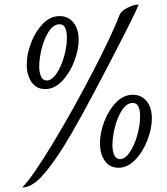

<svg xmlns="http://www.w3.org/2000/svg" viewBox="-20 -740 738 847"><path d="M508 -675Q513 -690 541 -705Q569 -720 592 -720Q573 -672 448 -432.5Q323 -193 263 -97Q206 -6 162 40.5Q118 87 78 87Q122 43 211 -104Q300 -251 386.5 -417.5Q473 -584 508 -675ZM98 -455Q98 -501 117 -551Q136 -601 169 -635Q202 -669 243 -669Q281 -669 304 -640.5Q327 -612 327 -565Q327 -521 307.5 -469.5Q288 -418 254 -382.5Q220 -347 180 -347Q140 -347 119 -378Q98 -409 98 -455ZM275 -573Q275 -633 243 -633Q216 -633 195.5 -601.5Q175 -570 164 -526Q153 -482 153 -447Q153 -419 161.5 -402Q170 -385 186 -385Q209 -385 229.5 -415.5Q250 -446 262.5 -490Q275 -534 275 -573ZM421 -108Q421 -154 440 -204Q459 -254 492 -288Q525 -322 566 -322Q604 -322 627 -293.5Q650 -265 650 -218Q650 -174 630.5 -122.5Q611 -71 577 -35.5Q543 0 503 0Q463 0 442 -31Q421 -62 421 -108ZM598 -226Q598 -286 566 -286Q539 -286 518.5 -254.5Q498 -223 487 -179Q476 -135 476 -101Q476 -72 484.5 -55Q493 -38 509 -38Q532 -38 552.5 -68.5Q573 -99 585.5 -143Q598 -187 598 -226Z"/></svg>

Font: Dancing Script
Style: Regular
Weight: 400
Designer: Pablo Impallari
Foundry: Pablo Impallari
Version: Version 2.000